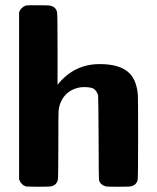

<svg xmlns="http://www.w3.org/2000/svg" viewBox="-20 -714 601 734"><path d="M200 -390Q263 -469 361 -469Q431 -469 466.5 -441.5Q502 -414 507 -351Q508 -342 508 -185Q508 -31 506 -25Q501 -7 482 -2Q478 0 432 0Q387 0 383 -2Q365 -7 359 -23Q357 -31 357 -186Q356 -345 355 -350Q349 -369 336 -376Q324 -381 301 -381Q270 -381 242 -362Q209 -336 204 -291Q203 -286 203 -157Q203 -31 201 -25Q195 -6 177 -2Q172 0 125 0L80 -1Q61 -7 53 -28V-667Q59 -685 79 -693Q81 -694 126 -694Q169 -694 174 -692Q193 -687 198 -669Q200 -663 200 -526Z"/></svg>

Font: KaTeX_SansSerif
Style: Bold
Weight: 700
Version: Version 1.1; ttfautohint (v1.3)